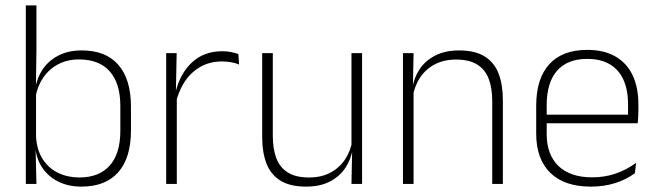

<svg xmlns="http://www.w3.org/2000/svg" viewBox="-20 -684 2442 714"><path d="M282.5 10Q234 10 196.5 -8.8Q159 -27.5 136.5 -61.5Q114 -95.5 111 -141H98L114 -177.5Q116.5 -126.5 138.8 -92.2Q161 -58 196.5 -41Q232 -24 275 -24Q348.5 -24 388 -68.2Q427.5 -112.5 427.5 -197.5V-289.5Q427.5 -374 388.2 -418.5Q349 -463 273.5 -463Q230.5 -463 196.8 -445.2Q163 -427.5 141.2 -396Q119.5 -364.5 112 -322.5L99.5 -354H111Q117 -393.5 138.5 -425.8Q160 -458 196.8 -477.2Q233.5 -496.5 284.5 -496.5Q373.5 -496.5 420.2 -442.8Q467 -389 467 -287.5V-199Q467 -97 419.8 -43.5Q372.5 10 282.5 10ZM115.5 0H76V-664H115.5V-497.5L113.5 -358.5L114 -347V-140L112.5 -126.5Z M634.5 -305 621.5 -334 632 -337.5Q648.5 -409.5 693.5 -451.5Q738.5 -493.5 806.5 -493.5Q826 -493.5 841 -490.2Q856 -487 866.5 -483L869 -444Q856.5 -449.5 840 -452.5Q823.5 -455.5 804 -455.5Q744.5 -455.5 699.5 -417.5Q654.5 -379.5 634.5 -305ZM637.5 0H598V-486.5H637L634 -338L637.5 -334.5Z M955 -486.5H994.5V-178.5Q994.5 -130.5 1007.5 -96Q1020.5 -61.5 1050 -42.8Q1079.5 -24 1129 -24Q1175 -24 1208.8 -42Q1242.5 -60 1263.2 -91.2Q1284 -122.5 1290.5 -162.5L1301.5 -130.5H1291.5Q1286 -93 1265 -60.8Q1244 -28.5 1207.2 -9.2Q1170.5 10 1118 10Q1059 10 1023 -12.2Q987 -34.5 971 -75.8Q955 -117 955 -175ZM1287 -486.5H1326.5V0H1287L1289.5 -123.5L1287 -125.5Z M1850 0H1810.5V-308Q1810.5 -356 1797.5 -390.5Q1784.5 -425 1755 -443.8Q1725.5 -462.5 1676 -462.5Q1630.5 -462.5 1596.5 -444.5Q1562.5 -426.5 1542 -395.2Q1521.5 -364 1514.5 -324L1503.5 -356H1513.5Q1519 -394 1540 -426Q1561 -458 1598 -477.2Q1635 -496.5 1687 -496.5Q1746.5 -496.5 1782.2 -474.2Q1818 -452 1834 -410.8Q1850 -369.5 1850 -311.5ZM1518 0H1478.5V-486.5H1518L1515.5 -362.5L1518 -361Z M2177 10Q2079 10 2026.5 -41.2Q1974 -92.5 1974 -187V-290.5Q1974 -391.5 2022.5 -445Q2071 -498.5 2164 -498.5Q2226 -498.5 2268.2 -474.2Q2310.5 -450 2332.2 -404.8Q2354 -359.5 2354 -295.5V-278Q2354 -265.5 2353.5 -252.8Q2353 -240 2351.5 -225.5H2315Q2315.5 -245.5 2315.5 -263.2Q2315.5 -281 2315.5 -296Q2315.5 -350.5 2298.2 -388Q2281 -425.5 2247.2 -445.2Q2213.5 -465 2164 -465Q2090 -465 2051.5 -421Q2013 -377 2013 -293V-245V-239V-184.5Q2013 -147 2024 -117.5Q2035 -88 2056.2 -67.2Q2077.5 -46.5 2109 -35.5Q2140.5 -24.5 2182 -24.5Q2229 -24.5 2269.5 -38.5Q2310 -52.5 2345.5 -78.5L2341 -40Q2310.5 -17 2268.8 -3.5Q2227 10 2177 10ZM2341.5 -225.5H1994V-257.5H2341.5Z"/></svg>

Font: Anek Malayalam Medium ExtraLight
Style: Regular
Weight: 250
Version: Version 1.003